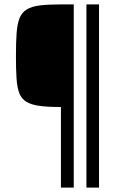

<svg xmlns="http://www.w3.org/2000/svg" viewBox="-20 -708 548 872"><path d="M256.7 144V-222Q197.8 -222 160.3 -227Q122.8 -232 100.3 -245.5Q77.8 -259 67.8 -284.5Q57.8 -310 55.1 -351.5Q52.4 -393 52.4 -454Q52.4 -515 55.4 -556.8Q58.4 -598.5 68.4 -624.5Q78.4 -650.5 100.6 -664.5Q122.8 -678.5 160.5 -683.3Q198.2 -688 256.7 -688H315V144ZM372.5 144V-688H429.7V144Z"/></svg>

Font: Saira Thin SemiCondensed
Style: Regular
Weight: 100
Width: 4
Version: Version 1.101